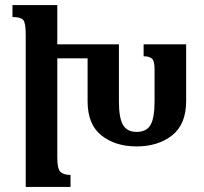

<svg xmlns="http://www.w3.org/2000/svg" viewBox="-20 -734 800 754"><path d="M205 -115Q205 -70 218 -58.5Q231 -47 257 -47V0H81V-599Q81 -645 71 -656Q61 -667 29 -667V-714H205V-560H447V-336Q447 -271 463 -243.5Q479 -216 516 -216Q556 -216 571.5 -244Q587 -272 587 -336V-462Q587 -494 577 -503.5Q567 -513 544 -513V-560H711V-337Q711 -246 656 -202.5Q601 -159 516 -159Q433 -159 378.5 -202Q324 -245 324 -336V-505H205Z"/></svg>

Font: Noto Serif Armenian ExtraCondensed
Style: Bold
Weight: 700
Width: 2
Designer: Monotype Design Team
Foundry: Monotype Imaging Inc.
Version: Version 2.008; ttfautohint (v1.8.4.7-5d5b)